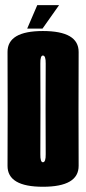

<svg xmlns="http://www.w3.org/2000/svg" viewBox="-20 -728 338 752"><path d="M148 3.5Q288.5 3.5 288 -78.8Q287.5 -161 287.5 -301Q287.5 -442 288 -524.2Q288.5 -606.5 148 -606.5Q9 -606.5 9.5 -524.2Q10 -442 10 -301Q10 -161 9.5 -78.8Q9 3.5 148 3.5ZM148 -92.5Q137.5 -92.5 138 -124Q138.5 -155.5 138.5 -301Q138.5 -447.5 138 -479Q137.5 -510.5 148 -510.5Q159.5 -510.5 159 -479Q158.5 -447.5 158.5 -301Q158.5 -155.5 159 -124Q159.5 -92.5 148 -92.5ZM86.5 -616H146.5L211.5 -708H126Z"/></svg>

Font: Anybody UltraCondensed
Style: Bold
Weight: 700
Width: 1
Version: Version 1.113;gftools[0.9.25]